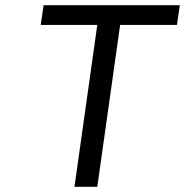

<svg xmlns="http://www.w3.org/2000/svg" viewBox="-20 -720 713 740"><path d="M673 -700 662 -624H443L355 0H267L355 -624H137L148 -700Z"/></svg>

Font: Fivo Sans Modern
Style: Italic
Weight: 400
Designer: Alexander Slobzheninov
Foundry: Alexander Slobzheninov
Version: 1.0